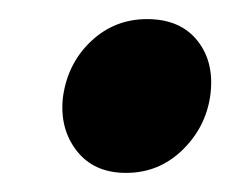

<svg xmlns="http://www.w3.org/2000/svg" viewBox="-20 -425 264 201"><path d="M112 -244Q78 -244 60 -267.5Q42 -291 46 -324Q51 -359 75.5 -382Q100 -405 134 -405Q169 -405 187 -382Q205 -359 200 -324Q195 -291 170.5 -267.5Q146 -244 112 -244Z"/></svg>

Font: Host Grotesk ExtraBold
Style: Italic
Weight: 800
Italic angle: -8°
Designer: Doğukan Karapınar
Foundry: Element Type
Version: Version 1.003; ttfautohint (v1.8.4.7-5d5b)